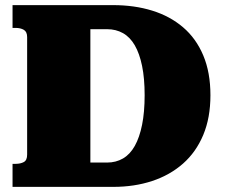

<svg xmlns="http://www.w3.org/2000/svg" viewBox="-20 -730 877 750"><path d="M29 -621V-710H422Q505 -710 574.5 -688.5Q644 -667 695 -623.5Q746 -580 774 -513.5Q802 -447 802 -358Q802 -270 774 -203Q746 -136 695 -91Q644 -46 574.5 -23Q505 0 422 0H29V-90H41Q60 -90 73 -97Q86 -104 86 -126V-585Q86 -606 73 -613.5Q60 -621 41 -621ZM398 -616H333V-95H398Q433 -95 460.5 -111Q488 -127 506.5 -160Q525 -193 535 -242.5Q545 -292 545 -358Q545 -424 535 -472.5Q525 -521 506.5 -553Q488 -585 460.5 -600.5Q433 -616 398 -616Z"/></svg>

Font: Roboto Serif Black
Style: Regular
Weight: 900
Designer: Greg Gazdowicz
Foundry: Commercial Type
Version: Version 1.008